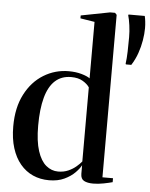

<svg xmlns="http://www.w3.org/2000/svg" viewBox="-57 -865 723 923"><g transform="rotate(5 305.0 -403.0)"><path d="M214.5 11Q171.5 11 136.2 -4.8Q101 -20.5 75 -51.5Q49 -82.5 34.8 -127.8Q20.5 -173 20.5 -232.5Q20.5 -323 53.8 -387.2Q87 -451.5 142.5 -485.5Q198 -519.5 263.5 -519.5Q298 -519.5 325.8 -511.5Q353.5 -503.5 366 -494V-766.5L297 -777.5V-791.5L436.5 -818.5H460.5L469 -809.5V-25.5H520V-6.5Q504 -2 477.8 3.2Q451.5 8.5 427 8.5Q399 8.5 382.8 -0.2Q366.5 -9 366.5 -33.5V-75Q359 -59.5 339 -39Q319 -18.5 287.8 -3.8Q256.5 11 214.5 11ZM254 -34.5Q281 -34.5 303 -44.2Q325 -54 341 -67.8Q357 -81.5 366 -93V-450.5Q356 -466 334 -479.2Q312 -492.5 277.5 -492.5Q231 -492.5 200.2 -464.5Q169.5 -436.5 154.5 -381.5Q139.5 -326.5 139.5 -246Q139.5 -171 154.8 -124.2Q170 -77.5 196 -56Q222 -34.5 254 -34.5ZM560 -576H534L532.5 -579.5Q536 -604 537 -638.2Q538 -672.5 538 -708Q538 -736 534 -765Q530 -794 524.5 -812.5L526 -816H604Q606.5 -807 608.5 -790.5Q610.5 -774 610.5 -757.5Q610.5 -730 605.2 -698.5Q600 -667 589 -635.5Q578 -604 560 -576Z"/></g></svg>

Font: Merriweather 144pt Medium
Style: Regular
Weight: 500
Version: Version 2.100